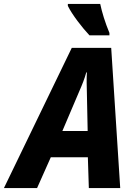

<svg xmlns="http://www.w3.org/2000/svg" viewBox="-80 -959 695 979"><path d="M376 -779H478V-791C456 -844 440 -896 431 -939H266V-929C287 -885 340 -817 376 -779ZM-60 0H109L179 -157H368L373 0H533L487 -715H286ZM238 -291 324 -493C339 -527 351 -557 360 -590H363C361 -555 362 -522 363 -487L367 -291Z"/></svg>

Font: Noto Sans SemiCondensed ExtraBold
Style: Italic
Weight: 800
Width: 4
Italic angle: -12°
Designer: Monotype Design Team
Foundry: Monotype Imaging Inc.
Version: Version 2.013